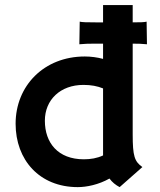

<svg xmlns="http://www.w3.org/2000/svg" viewBox="-20 -748 646 775"><path d="M43 -248.5C43 -102.5 139.2 7.3 293.9 7.3C329.1 7.3 377.9 -2.4 421.9 -27.3C432.6 -12.7 446.3 -1.5 462.9 7.3L554.7 -73.7C522.9 -96.2 515.6 -117.7 515.6 -205.6V-571.8C535.6 -571.8 555.2 -571.3 573.2 -569.3L571.8 -660.6C562.5 -658.2 545.9 -657.7 515.6 -657.7V-727.5H396V-657.7H366.2C330.1 -657.7 311.5 -658.2 301.8 -660.6L300.3 -569.3C319.3 -571.3 339.8 -571.8 360.8 -571.8H396V-510.3C372.6 -516.6 346.7 -520 322.3 -520C157.7 -520 43 -401.9 43 -248.5ZM161.1 -260.7C161.1 -345.2 223.6 -405.3 316.9 -405.3C347.7 -405.3 373.5 -400.4 396 -391.1V-120.6C372.1 -109.4 346.2 -105 318.4 -105C213.9 -105 161.1 -171.4 161.1 -260.7Z"/></svg>

Font: HammersmithOne
Style: Regular
Weight: 400
Designer: Nicole Fally
Foundry: Nicole Fally
Version: Version 1.003